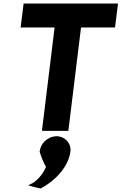

<svg xmlns="http://www.w3.org/2000/svg" viewBox="-20 -733 690 1090"><path d="M380 126C385 82 352 47 312 41C305 40 301 40 292 41C248 46 210 81 205 128C215 161 228 192 241 214C225 258 184 297 164 307L140 319L164 326C181 331 196 334 211 337C298 291 370 210 380 126ZM114 -713 97 -577H290L218 10H368L440 -577H633L650 -713Z"/></svg>

Font: Bluebird
Style: SfBdExtObl
Weight: 700
Designer: Jasper
Foundry: Cannot Into Space Fonts
Version: Version 0.98